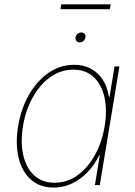

<svg xmlns="http://www.w3.org/2000/svg" viewBox="-20 -852 622 884"><path d="M227.5 11.7Q163.1 11.7 121.8 -25.4Q80.6 -62.5 65.4 -126.7Q50.3 -190.9 63.5 -271.5Q76.7 -351.6 113.3 -415.5Q149.9 -479.5 203.6 -516.6Q257.3 -553.7 321.3 -553.7Q364.7 -553.7 398.2 -535.9Q431.6 -518.1 453.1 -484.9Q474.6 -451.7 481.4 -406.2H484.4L507.3 -545.9H529.8L439.5 0H417L439.5 -136.7H436.5Q414.6 -91.8 382.1 -58.3Q349.6 -24.9 310.3 -6.6Q271 11.7 227.5 11.7ZM231.4 -10.7Q289.6 -10.7 337.2 -45.2Q384.8 -79.6 417.2 -138.7Q449.7 -197.8 461.9 -271.5Q474.1 -345.2 460.9 -404.1Q447.8 -462.9 411.4 -497.1Q375 -531.2 317.4 -531.2Q259.8 -531.2 211.7 -497.1Q163.6 -462.9 130.9 -404.1Q98.1 -345.2 85.9 -271.5Q73.7 -197.8 86.9 -138.7Q100.1 -79.6 136.7 -45.2Q173.3 -10.7 231.4 -10.7ZM346.7 -656.7Q337.4 -656.7 331.8 -663.6Q326.2 -670.4 327.6 -679.7Q329.1 -689.5 337.2 -696Q345.2 -702.6 354.5 -702.6Q364.3 -702.6 369.6 -696Q375 -689.5 373.5 -679.7Q372.1 -670.4 364.3 -663.6Q356.4 -656.7 346.7 -656.7ZM489.7 -832 485.8 -809.6H258.3L262.2 -832Z"/></svg>

Font: Inter Thin
Style: Italic
Weight: 250
Italic angle: -9.3988°
Designer: Rasmus Andersson
Foundry: rsms
Version: Version 4.001;git-66647c0bb